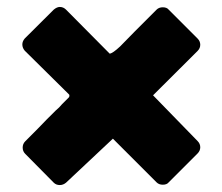

<svg xmlns="http://www.w3.org/2000/svg" viewBox="-20 -612 646 558"><path d="M136.2 -81.1 53.2 -165Q45.9 -172.4 45.9 -183.1Q45.9 -193.8 53.2 -201.2Q97.2 -245.1 115.2 -264.2L142.1 -291Q152.8 -299.8 160.2 -309.1L180.2 -329.1Q182.6 -332.5 181.2 -336.9L51.8 -464.8Q44.9 -473.1 44.9 -482.9Q44.9 -491.7 51.8 -500L136.2 -584Q145.5 -591.8 153.8 -591.8Q164.1 -591.8 171.9 -584L298.8 -456.1Q307.6 -457 329.1 -477.1Q356.9 -504.9 372.1 -521L435.1 -584Q441.9 -590.8 453.1 -590.8Q464.8 -590.8 470.2 -584L554.2 -500Q562 -492.2 562 -481.9Q562 -471.7 554.2 -463.9L424.8 -335L554.2 -202.1Q562 -194.3 562 -184.1Q562 -173.8 554.2 -166L470.2 -82Q464.8 -75.2 453.1 -75.2Q441.9 -75.2 435.1 -82L308.1 -209L171.9 -81.1Q163.6 -74.2 153.8 -74.2Q143.1 -74.2 136.2 -81.1Z"/></svg>

Font: Cunia
Style: Bold
Weight: 700
Designer: Alejo Bergmann, Denis Ignatov
Foundry: Hubert & Fischer
Version: Version 1.00 February 21, 2019, initial release